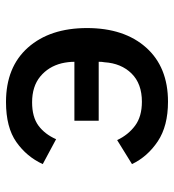

<svg xmlns="http://www.w3.org/2000/svg" viewBox="10 -578 580 640"><g transform="rotate(-90 300.0 -258.0)"><path d="M217.5 -219V-300H414Q414 -321 409 -342.5Q398 -386.5 365 -413.8Q332 -441 279 -441Q230 -441 201.2 -419.8Q172.5 -398.5 156 -361L73 -405.5Q97.5 -459 146.5 -493.5Q195.5 -528 280 -528Q396.5 -528 461.5 -454.8Q526.5 -381.5 526.5 -258Q526.5 -134 461.5 -61Q396.5 12 281 12Q200 12 149 -22Q98 -56 73 -108L153 -157.5Q170.5 -120.5 201 -97.8Q231.5 -75 281 -75Q341 -75 375 -109.5Q409 -144 412.5 -200Q413.5 -203.5 413.8 -209Q414 -214.5 414 -219Z"/></g></svg>

Font: Lilex Medium
Style: Regular
Weight: 500
Designer: Mike Abbink, Paul van der Laan, Pieter van Rosmalen, Mikhael Khrustik
Foundry: Mikhael Khrustik
Version: Version 1.100